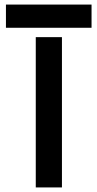

<svg xmlns="http://www.w3.org/2000/svg" viewBox="-20 -820 426 840"><path d="M6 -698.5V-800H380.5V-698.5ZM136.5 0V-657.5H251V0Z"/></svg>

Font: Big Shoulders Stencil Text
Style: Bold
Weight: 700
Designer: Patric King
Foundry: XO Type Co
Version: Version 1.000